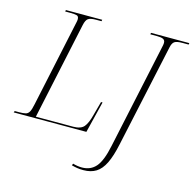

<svg xmlns="http://www.w3.org/2000/svg" viewBox="-143 -847 1227 1220"><g transform="rotate(15 471.0 -237.0)"><path d="M-11 0 -7 -10H22Q50 -10 65 -14Q80 -18 88.5 -33.5Q97 -49 104 -84L227 -660Q228 -664 228.5 -669Q229 -674 229 -677Q229 -697 214.5 -700.5Q200 -704 175 -704H139L141 -714H380L378 -704H342Q305 -704 290.5 -693.5Q276 -683 269 -650L132 -10H377Q427 -10 448 -34.5Q469 -59 484 -119L508 -207H518L467 0ZM511 240Q487 240 469 237Q451 234 433 229L438 217Q469 226 498 226Q555 226 589.5 186Q624 146 645 44L795 -656Q796 -661 796.5 -665.5Q797 -670 797 -674Q797 -691 784 -697.5Q771 -704 743 -704H699L701 -714H953L951 -704H910Q873 -704 858.5 -694Q844 -684 838 -654L692 21Q675 102 651.5 150Q628 198 594 219Q560 240 511 240Z"/></g></svg>

Font: Noto Serif Display ExtraLight
Style: Italic
Weight: 200
Italic angle: -12°
Designer: Monotype Design Team
Foundry: Monotype Imaging Inc.
Version: Version 2.009